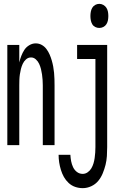

<svg xmlns="http://www.w3.org/2000/svg" viewBox="-20 -753 640 996"><path d="M18 0V-520H80V-429Q84 -446 90.5 -463Q97 -480 106.5 -494.5Q116 -509 132 -518.5Q148 -528 165 -528Q182 -528 196.5 -520Q211 -512 221 -498.5Q231 -485 237.5 -470Q244 -455 248.5 -439.5Q253 -424 256 -408Q259 -392 260.5 -375.5Q262 -359 262.5 -342.5Q263 -326 263 -310V0H202V-310Q202 -324 201 -338.5Q200 -353 198 -367Q196 -381 192.5 -395Q189 -409 183 -422Q177 -435 166 -445Q155 -455 141 -455Q126 -455 115 -445Q104 -435 98 -422Q92 -409 88.5 -395Q85 -381 83 -367Q81 -353 80.5 -338.5Q80 -324 80 -310V0ZM495 -608Q484 -608 474 -613Q464 -618 458.5 -627.5Q453 -637 451 -648Q449 -659 449 -670Q449 -681 451 -692Q453 -703 458.5 -712.5Q464 -722 474 -727.5Q484 -733 495 -733Q506 -733 516 -727.5Q526 -722 532 -712.5Q538 -703 540 -692Q542 -681 542 -670Q542 -659 540 -648Q538 -637 532 -627.5Q526 -618 516 -613Q506 -608 495 -608ZM409 223Q389 223 370 216.5Q351 210 336 196Q321 182 311.5 165Q302 148 296 128.5Q290 109 287 89.5Q284 70 284 50H345Q346 67 349 83Q352 99 359 114Q366 129 379 139Q392 149 409 149Q423 149 435 140.5Q447 132 454 120Q461 108 465 94.5Q469 81 471 67Q473 53 474 38.5Q475 24 475 10V-447H380V-520H536V10Q536 33 534.5 56.5Q533 80 527.5 102Q522 124 513 146Q504 168 489.5 185.5Q475 203 453.5 213Q432 223 409 223Z"/></svg>

Font: Iosevka Fixed Extended
Style: Regular
Weight: 400
Width: 7
Monospace: yes
Designer: Belleve Invis
Foundry: Belleve Invis
Version: Version 24.1.1; ttfautohint (v1.8.4)